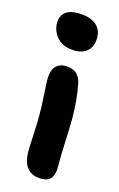

<svg xmlns="http://www.w3.org/2000/svg" viewBox="-118 -515 537 865"><g transform="rotate(15 150.0 -83.0)"><path d="M165 -297.9Q111.3 -297.9 82.8 -327.6Q54.2 -357.4 54.2 -398.9Q54.2 -429.7 74.5 -447.3Q94.7 -464.8 133.8 -464.8Q186 -464.8 216.1 -442.9Q246.1 -420.9 246.1 -379.9Q246.1 -340.3 224.1 -319.1Q202.1 -297.9 165 -297.9ZM168 298.8Q79.1 298.8 79.1 192.9Q79.1 172.4 82 118.4Q85 64.5 85 23.9Q85 -14.6 81.5 -69.6Q78.1 -124.5 78.1 -142.1Q78.1 -181.2 95 -200.7Q111.8 -220.2 141.1 -220.2Q204.1 -220.2 216.8 -160.2Q231.9 -85.4 231.9 5.9Q231.9 39.1 228.5 112.1Q225.1 185.1 226.1 228Q227.5 260.3 213.6 279.5Q199.7 298.8 168 298.8Z"/></g></svg>

Font: Shantell Sans Bouncy
Style: Bold
Weight: 700
Designer: Stephen Nixon, Anya Danilova, Shantell Martin
Foundry: Arrow Type
Version: Version 1.006;[9816181b4]